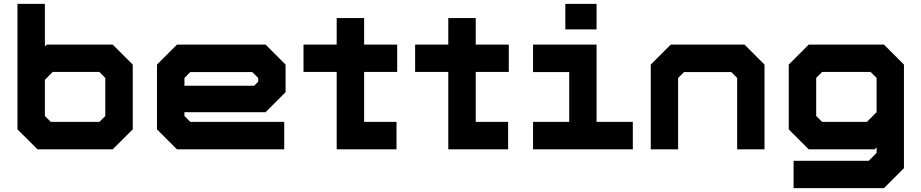

<svg xmlns="http://www.w3.org/2000/svg" viewBox="-20 -770 4751 990"><path d="M173.5 0 70 -103V-750H211.5V-530.5L221.5 -540H561L664.5 -437V-103L561 0ZM242 -141.5H492.5L523 -172V-368L492.5 -399H251.5L211.5 -358.5V-172Z M1349.5 -540 1452.5 -437V-294.5L1349.5 -191.5H931V-172L961.5 -141.5H1445.5V0H892.5L789.5 -103V-437L892.5 -540ZM1280.5 -398.5H961.5L931 -368V-328H1290.5L1311.5 -349V-368Z M1716 0V-399H1545V-540H1716V-677H1857.5V-540H2028V-399H1857.5V-141.5H2024.5V0Z M2291.5 0V-399H2120.5V-540H2291.5V-677H2433V-540H2603.5V-399H2433V-141.5H2600V0Z M2895 -618.5V-750H3056V-618.5ZM2728.5 0V-141.5H2915V-398.5H2728.5V-540H3056V-141.5H3243V0Z M3335.5 0V-437L3438.5 -540H3819L3922 -437V0H3781V-368L3750.5 -398.5H3507L3476.5 -368V0Z M4072 200V59H4459.5L4500 18.5V-10L4490 0H4150L4047 -103V-437L4150 -540H4538L4641 -437V97L4538 200ZM4219 -141.5H4450L4500 -191.5V-368.5L4469 -399H4219L4188.5 -368.5V-172Z"/></svg>

Font: Tourney Expanded Black
Style: Regular
Weight: 900
Width: 7
Designer: Tyler Finck
Foundry: Etcetera Type Co
Version: Version 1.010; ttfautohint (v1.8.3)